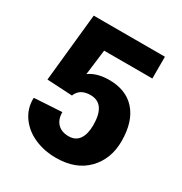

<svg xmlns="http://www.w3.org/2000/svg" viewBox="-155 -753 830 877"><g transform="rotate(30 260.5 -314.5)"><path d="M463.4 -638.7V-523.9H209L192.4 -390.6Q228 -417.5 289.6 -419.9Q383.8 -421.9 434.3 -365.7Q484.9 -309.6 484.9 -205.1Q484.9 -111.3 425.8 -50.5Q366.7 10.3 262.2 10.3Q200.7 10.3 149.4 -12.2Q98.1 -34.7 67.6 -77.1Q37.1 -119.6 38.1 -173.8L39.1 -176.8L184.1 -185.5Q184.1 -147 205.1 -125.5Q226.1 -104 263.2 -104Q300.3 -104 318.4 -130.9Q336.4 -157.7 336.4 -204.1Q336.4 -317.4 257.3 -317.4Q201.2 -317.4 184.1 -272.9L50.8 -280.3L87.9 -638.7Z"/></g></svg>

Font: Yantramanav Black
Style: Regular
Weight: 900
Version: Version 1.001;PS 1.0;hotconv 1.0.72;makeotf.lib2.5.5900; ttf